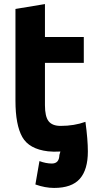

<svg xmlns="http://www.w3.org/2000/svg" viewBox="-20 -721 459 944"><path d="M278 -102Q345 -102 400 -122Q412 -35 412 24Q412 113 372.5 158Q333 203 246 203Q202 203 154 186L174 71Q206 83 235 83Q271 83 272 41Q277 25 277 24Q242 26 216 23Q123 12 89.5 -47.5Q56 -107 56 -226V-677L201 -701V-539H392V-412H201V-204Q201 -148 219 -125Q237 -102 278 -102Z"/></svg>

Font: Repo
Style: Bold
Weight: 700
Designer: Stefan Peev
Foundry: Context Ltd
Version: Version 001.000